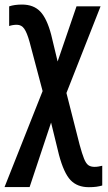

<svg xmlns="http://www.w3.org/2000/svg" viewBox="-25 -569 465 830"><path d="M70.3 -549.3Q120.1 -549.3 148.9 -519.3Q177.7 -489.3 196.3 -418.9L224.1 -303.2L305.7 -541.5H409.7L262.2 -167L319.3 57.1Q330.1 96.7 338.4 117.2Q346.7 137.7 356.9 145Q367.2 152.3 383.8 152.3Q392.6 152.3 400.6 150.9Q408.7 149.4 417 147.5V232.9Q405.3 236.3 391.6 238.3Q377.9 240.2 358.9 240.2Q309.1 240.2 280 209.7Q251 179.2 230 100.6L195.8 -39.1L103 239.7H-5.4L159.2 -175.3L103 -387.2Q91.8 -427.7 79.8 -444.8Q67.9 -461.9 47.9 -461.9Q30.3 -461.9 14.6 -456.5V-541.5Q37.6 -549.3 70.3 -549.3Z"/></svg>

Font: Open Sans Condensed SemiBold
Style: Regular
Weight: 600
Width: 3
Designer: Monotype Design Team
Foundry: Monotype Imaging Inc.
Version: Version 3.000; ttfautohint (v1.8.4)